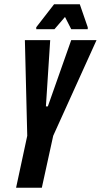

<svg xmlns="http://www.w3.org/2000/svg" viewBox="-20 -875 470 895"><path d="M55 0 107 -242 96 -688H214L194 -379H203L312 -688H430L228 -242L175 0ZM149 -739V-748L232 -855H352L389 -748V-739H312L283 -796L234 -739Z"/></svg>

Font: Saira Ultra Condensed ExtraBold
Style: Italic
Weight: 800
Width: 1
Italic angle: -12°
Designer: Hector Gatti with collaboration of the Omnibus-Type team
Foundry: Omnibus-Type
Version: Version 1.001; ttfautohint (v1.8)